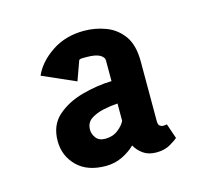

<svg xmlns="http://www.w3.org/2000/svg" viewBox="-61 -810 508 472"><g transform="rotate(-15 192.5 -573.5)"><path d="M155 -406Q108 -406 82 -432Q56 -458 56 -496Q56 -536 82 -559Q108 -582 146.5 -592.5Q185 -603 222 -604V-657Q222 -665 211.5 -671Q201 -677 178 -677Q173 -677 167.5 -677Q162 -677 159 -675L141 -625L57 -662Q71 -694 106 -717.5Q141 -741 188 -741Q217 -741 243.5 -731Q270 -721 287 -697.5Q304 -674 304 -632V-480Q304 -471 308 -468Q312 -465 316 -465Q320 -465 322.5 -465.5Q325 -466 326 -466L339 -428Q335 -424 320 -415Q305 -406 284 -406Q264 -406 251 -415Q238 -424 230 -438Q217 -425 197.5 -415.5Q178 -406 155 -406ZM171 -471Q190 -471 203.5 -481.5Q217 -492 222 -503V-547Q205 -546 186 -542Q167 -538 153.5 -529Q140 -520 140 -502Q140 -491 147.5 -481Q155 -471 171 -471Z"/></g></svg>

Font: Kreon Light
Style: Bold
Weight: 700
Version: Version 2.002